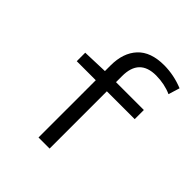

<svg xmlns="http://www.w3.org/2000/svg" viewBox="-196 -858 993 993"><g transform="rotate(45 300.0 -362.0)"><path d="M323.2 -485.8H526.9V-418.9H323.2V0H242.2V-418.9H103V-481L242.2 -485.8V-526.9Q242.2 -618.7 291 -671.4Q339.8 -724.1 438 -724.1Q510.3 -723.6 578.1 -695.8L559.1 -633.8Q508.3 -656.7 445.8 -657.2Q322.8 -657.2 323.2 -529.8Z"/></g></svg>

Font: SourceCodePro-Regular
Style: Regular
Weight: 400
Monospace: yes
Designer: Paul D. Hunt
Foundry: Adobe Systems Incorporated
Version: Version 1.009;PS 1.000;hotconv 1.0.70;makeotf.lib2.5.5900